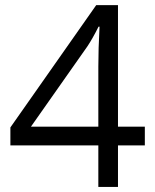

<svg xmlns="http://www.w3.org/2000/svg" viewBox="-20 -738 612 758"><path d="M551.8 -164.1H445.8V0H368.2V-164.1H21V-234.9L359.9 -717.8H445.8V-237.8H551.8ZM368.2 -237.8V-475.1Q368.2 -544.9 373 -632.8H369.1Q345.7 -585.9 325.2 -555.2L102.1 -237.8Z"/></svg>

Font: f0_31487 
Style: Regular
Weight: 400
Foundry: Ascender Corporation
Version: Version 1.10